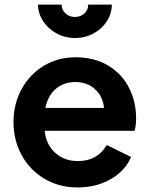

<svg xmlns="http://www.w3.org/2000/svg" viewBox="-20 -806 652 838"><path d="M39 -273Q39 -353 74.5 -417.5Q110 -482 171.5 -519Q233 -556 309 -556Q391 -556 451 -520.5Q511 -485 542.5 -424Q574 -363 574 -290Q574 -256 567 -235H175Q181 -175 221 -139Q261 -103 320 -103Q364 -103 395.5 -121.5Q427 -140 446 -173L552 -121Q527 -61 464 -24.5Q401 12 319 12Q237 12 173.5 -26Q110 -64 74.5 -129Q39 -194 39 -273ZM434 -335Q429 -385 395 -416.5Q361 -448 309 -448Q259 -448 224 -418.5Q189 -389 178 -335ZM146 -786H249Q249 -763 265.5 -747.5Q282 -732 307 -732Q332 -732 348.5 -747.5Q365 -763 365 -786H468Q468 -747 446.5 -713.5Q425 -680 388 -660Q351 -640 307 -640Q264 -640 227 -660Q190 -680 168 -714Q146 -748 146 -786Z"/></svg>

Font: Eudoxus Sans
Style: Bold
Weight: 700
Designer: Stijn de Vries
Foundry: tokotype
Version: Version 2.005